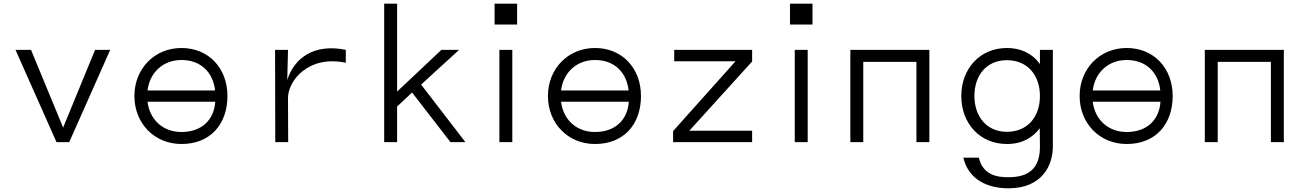

<svg xmlns="http://www.w3.org/2000/svg" viewBox="-20 -770 7080 1040"><path d="M577 -500H495L322 -79L148 -500H64L286 0H355Z M708 -250C708 -103 815 10 963 10C1122 10 1212 -100 1212 -250C1212 -401 1110 -510 963 -510C816 -510 708 -397 708 -250ZM779 -219H1146C1139 -117 1069 -55 963 -55C862 -55 791 -122 779 -219ZM779 -280C791 -377 863 -445 963 -445C1066 -445 1134 -380 1145 -280Z M1853 -430V-500C1683 -535 1575 -458 1536 -337L1540 -500H1470L1471 0H1541L1540 -239C1540 -333 1651 -473 1853 -430Z M2131 -750H2061V0H2131V-193L2212 -269L2420 0H2501L2261 -312L2467 -500H2371L2131 -274Z M2755 -500H2685V0H2755ZM2659 -637H2781V-750H2659Z M2948 -250C2948 -103 3055 10 3203 10C3362 10 3452 -100 3452 -250C3452 -401 3350 -510 3203 -510C3056 -510 2948 -397 2948 -250ZM3019 -219H3386C3379 -117 3309 -55 3203 -55C3102 -55 3031 -122 3019 -219ZM3019 -280C3031 -377 3103 -445 3203 -445C3306 -445 3374 -380 3385 -280Z M4054 -500H3632V-438H3964L3626 -60V0H4054V-62H3714L4054 -437Z M4355 -500H4285V0H4355ZM4259 -637H4381V-750H4259Z M5014 -500H4586V0H4656V-435H4944V0H5014Z M5187 -250C5187 -102 5287 10 5434 10C5518 10 5574 -25 5612 -75L5613 23C5614 148 5546 190 5442 190C5380 190 5304 178 5282 84H5198C5227 207 5335 250 5442 250C5624 250 5683 127 5683 23V-500H5613V-423C5568 -485 5504 -510 5434 -510C5287 -510 5187 -397 5187 -250ZM5258 -250C5258 -361 5323 -444 5434 -444C5546 -444 5613 -362 5613 -250C5613 -133 5542 -56 5434 -56C5322 -56 5258 -142 5258 -250Z M5828 -250C5828 -103 5935 10 6083 10C6242 10 6332 -100 6332 -250C6332 -401 6230 -510 6083 -510C5936 -510 5828 -397 5828 -250ZM5899 -219H6266C6259 -117 6189 -55 6083 -55C5982 -55 5911 -122 5899 -219ZM5899 -280C5911 -377 5983 -445 6083 -445C6186 -445 6254 -380 6265 -280Z M6934 -500H6506V0H6576V-435H6864V0H6934Z"/></svg>

Font: altertype_V2
Style: Regular
Weight: 400
Designer: Simon Renaud
Version: Version 2.001;Glyphs 3.1.2 (3151)